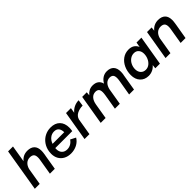

<svg xmlns="http://www.w3.org/2000/svg" viewBox="225 -1879 3049 3049"><g transform="rotate(-45 1750.0 -354.0)"><path d="M141 -720H251L204 -436Q266 -512 363 -512Q441 -512 482.5 -471.5Q524 -431 524 -351Q524 -321 518 -285L514 -257H513L470 0H360L403 -257Q409 -290 409 -314Q409 -367 385.5 -388Q362 -409 318 -409Q267 -409 231 -377Q195 -345 179 -287L131 0H21Z M597 -210Q597 -238 601 -262Q613 -336 653 -392.5Q693 -449 753.5 -480.5Q814 -512 885 -512Q985 -512 1040.5 -455.5Q1096 -399 1096 -299Q1096 -271 1089 -227H708Q707 -219 707 -204Q707 -145 740 -111Q773 -77 828 -77Q874 -77 911 -99Q948 -121 971 -157L1060 -111Q1024 -51 961.5 -19.5Q899 12 827 12Q757 12 705 -16Q653 -44 625 -94Q597 -144 597 -210ZM987 -305Q986 -363 960 -395.5Q934 -428 880 -428Q827 -428 786 -395Q745 -362 725 -305Z M1222 -500H1332L1317 -411Q1354 -456 1404 -479Q1454 -502 1507 -502L1492 -397Q1421 -397 1366 -368.5Q1311 -340 1295 -282L1248 0H1138Z M1585 -500H1688L1682 -438Q1711 -474 1748.5 -493Q1786 -512 1829 -512Q1890 -512 1928 -484.5Q1966 -457 1979 -404Q2009 -457 2052.5 -484.5Q2096 -512 2148 -512Q2223 -512 2263 -470.5Q2303 -429 2303 -349Q2303 -318 2297 -282H2296L2249 0H2139L2183 -258Q2189 -293 2189 -318Q2189 -368 2168.5 -388.5Q2148 -409 2110 -409Q2061 -409 2027 -376.5Q1993 -344 1978 -283V-282L1975 -268L1930 0H1820L1863 -257Q1869 -293 1869 -319Q1869 -369 1849 -389Q1829 -409 1791 -409Q1737 -409 1701.5 -369.5Q1666 -330 1654 -258L1611 0H1501Z M2734 -65Q2702 -27 2659.5 -7.5Q2617 12 2571 12Q2482 12 2428.5 -45.5Q2375 -103 2375 -198Q2375 -283 2408 -355Q2441 -427 2500.5 -469.5Q2560 -512 2637 -512Q2694 -512 2732.5 -487Q2771 -462 2791 -416L2805 -500H2915L2831 0H2727ZM2605 -89Q2652 -89 2688.5 -118.5Q2725 -148 2745 -194Q2765 -240 2765 -290Q2765 -344 2735.5 -377.5Q2706 -411 2657 -411Q2609 -411 2570.5 -383.5Q2532 -356 2510.5 -311Q2489 -266 2489 -217Q2489 -160 2520.5 -124.5Q2552 -89 2605 -89Z M3041 -500H3144L3137 -434Q3201 -512 3299 -512Q3377 -512 3418.5 -471.5Q3460 -431 3460 -351Q3460 -321 3454 -285L3452 -270L3451 -265L3450 -257L3406 0H3296L3339 -257Q3345 -290 3345 -314Q3345 -367 3321.5 -388Q3298 -409 3254 -409Q3203 -409 3167 -377Q3131 -345 3115 -287L3067 0H2957Z"/></g></svg>

Font: Oak Sans Semibold
Style: Italic
Weight: 600
Italic angle: -9.49998°
Foundry: Erik Kennedy, Walven
Version: Version 1.000